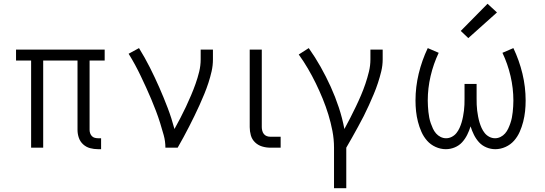

<svg xmlns="http://www.w3.org/2000/svg" viewBox="-20 -783 2890 1018"><path d="M500 8Q478 8 457.5 2.5Q437 -3 421 -17.5Q405 -32 398 -52.5Q391 -73 391 -94V-462H209V0H145V-462H65V-520H535V-462H455V-94Q455 -85 458 -76.5Q461 -68 467 -61.5Q473 -55 482 -52.5Q491 -50 500 -50H516V8Z M857 0Q857 -34 848 -66.5Q839 -99 829 -131Q819 -163 807 -194.5Q795 -226 782 -257Q769 -288 755 -318.5Q741 -349 726.5 -379.5Q712 -410 696 -439.5Q680 -469 662 -498L717 -528Q748 -478 774.5 -425.5Q801 -373 824.5 -319.5Q848 -266 869 -211Q890 -156 905 -99Q921 -128 936.5 -157.5Q952 -187 966 -217Q980 -247 993 -277.5Q1006 -308 1017 -339Q1028 -370 1036 -402.5Q1044 -435 1044 -468V-520H1109V-468Q1109 -436 1102 -405Q1095 -374 1085 -343.5Q1075 -313 1063 -284Q1051 -255 1038 -226Q1025 -197 1011 -168.5Q997 -140 982.5 -111.5Q968 -83 953 -55.5Q938 -28 922 0Z M1413 0Q1391 0 1369.5 -6.5Q1348 -13 1332 -28.5Q1316 -44 1310 -65.5Q1304 -87 1304 -109V-520H1368V-109Q1368 -100 1370.5 -90Q1373 -80 1379 -72.5Q1385 -65 1394 -61.5Q1403 -58 1413 -58H1468V0Z M1751 215V0Q1751 -45 1742.5 -89Q1734 -133 1721 -175.5Q1708 -218 1691 -259.5Q1674 -301 1654.5 -341Q1635 -381 1612.5 -419.5Q1590 -458 1564 -494L1617 -528Q1651 -480 1680 -428.5Q1709 -377 1733.5 -323Q1758 -269 1776.5 -213Q1795 -157 1806 -99Q1822 -128 1837 -157.5Q1852 -187 1866.5 -217Q1881 -247 1894 -277.5Q1907 -308 1917.5 -339Q1928 -370 1936 -402.5Q1944 -435 1944 -468V-520H2009V-468Q2009 -436 2001.5 -405Q1994 -374 1984 -343.5Q1974 -313 1961.5 -283.5Q1949 -254 1936 -225Q1923 -196 1908.5 -167.5Q1894 -139 1878.5 -111Q1863 -83 1847.5 -55Q1832 -27 1816 0V215Z M2344 8Q2316 8 2289.5 -4Q2263 -16 2244.5 -37Q2226 -58 2214.5 -84Q2203 -110 2196 -137.5Q2189 -165 2186 -193Q2183 -221 2183 -250Q2183 -322 2200 -392.5Q2217 -463 2248 -528L2306 -503Q2278 -444 2263 -379.5Q2248 -315 2248 -250Q2248 -235 2249 -219.5Q2250 -204 2251.5 -189Q2253 -174 2256 -159Q2259 -144 2264 -129.5Q2269 -115 2275.5 -101Q2282 -87 2292 -75.5Q2302 -64 2316 -57Q2330 -50 2345 -50Q2361 -50 2375.5 -57.5Q2390 -65 2400 -77.5Q2410 -90 2416.5 -104.5Q2423 -119 2427.5 -134Q2432 -149 2435 -165Q2438 -181 2440 -196.5Q2442 -212 2442.5 -228Q2443 -244 2443 -260V-338H2507V-260Q2507 -244 2507.5 -228Q2508 -212 2510 -196.5Q2512 -181 2515 -165Q2518 -149 2522.5 -134Q2527 -119 2533.5 -104.5Q2540 -90 2550 -77.5Q2560 -65 2574.5 -57.5Q2589 -50 2605 -50Q2620 -50 2634 -57Q2648 -64 2658 -75.5Q2668 -87 2674.5 -101Q2681 -115 2686 -129.5Q2691 -144 2694 -159Q2697 -174 2698.5 -189Q2700 -204 2701 -219.5Q2702 -235 2702 -250Q2702 -315 2687 -379.5Q2672 -444 2644 -503L2702 -528Q2733 -463 2750 -392.5Q2767 -322 2767 -250Q2767 -221 2764 -193Q2761 -165 2754 -137.5Q2747 -110 2735.5 -84Q2724 -58 2705.5 -37Q2687 -16 2660.5 -4Q2634 8 2606 8Q2582 8 2559 -1.5Q2536 -11 2520 -28.5Q2504 -46 2493 -68Q2482 -90 2475 -113Q2468 -90 2457 -68Q2446 -46 2430 -28.5Q2414 -11 2391 -1.5Q2368 8 2344 8ZM2463 -581 2423 -619 2565 -763 2615 -717Z"/></svg>

Font: Iosevka Aile Custom Light
Style: Regular
Weight: 300
Designer: Belleve Invis
Foundry: Belleve Invis
Version: Version 17.0.2; ttfautohint (v1.8.3)